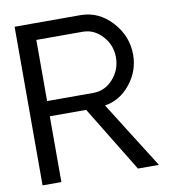

<svg xmlns="http://www.w3.org/2000/svg" viewBox="-84 -822 797 894"><g transform="rotate(-10 315.0 -375.0)"><path d="M595 0H496L306 -311H134V0H45V-750H356Q442 -750 504 -682.5Q566 -615 566 -526Q566 -450 517 -388.5Q468 -327 396 -316ZM353 -383Q408 -383 446.5 -426.5Q485 -470 485 -528Q485 -586 446 -629Q407 -672 353 -672H134V-383Z"/></g></svg>

Font: Oakes Grotesk
Style: Regular
Weight: 400
Designer: Samuel Oakes
Foundry: Samuel Oakes
Version: Version 1.000;PS 001.000;hotconv 1.0.88;makeotf.lib2.5.64775